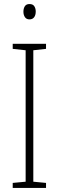

<svg xmlns="http://www.w3.org/2000/svg" viewBox="-20 -931 291 951"><path d="M208 0H43V-25L107 -31V-682L43 -689V-714H208V-689L145 -682V-31L208 -25ZM126 -911Q143 -911 150 -900Q157 -889 157 -874Q157 -856 149 -845.5Q141 -835 126 -835Q111 -835 103.5 -846Q96 -857 96 -873Q96 -889 103 -900Q110 -911 126 -911Z"/></svg>

Font: Noto Sans Sinhala Condensed ExtraLight
Style: Regular
Weight: 200
Width: 3
Designer: Jelle Bosma - Monotype Design Team
Foundry: Monotype Imaging Inc.
Version: Version 2.006; ttfautohint (v1.8.4.7-5d5b)